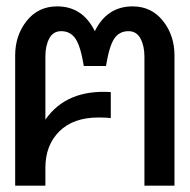

<svg xmlns="http://www.w3.org/2000/svg" viewBox="-20 -585 598 605"><path d="M314 -377H244.1Q233.9 -439.5 217.8 -463.1Q201.7 -486.8 172.9 -486.8Q147.5 -486.8 135.3 -463.9Q123 -440.9 123 -407.2V-208Q189.5 -303.7 329.1 -294.9V-212.9Q315.9 -214.8 291 -214.8Q210.9 -214.8 167 -171.1Q123 -127.4 123 -56.2V0H27.8V-410.2Q27.8 -473.6 64.2 -519.3Q100.6 -564.9 160.2 -564.9Q240.2 -564.9 278.8 -486.8Q317.4 -564.9 397.9 -564.9Q457 -564.9 493.4 -519.3Q529.8 -473.6 529.8 -410.2V0H435.1V-407.2Q435.1 -440.4 422.6 -463.6Q410.2 -486.8 384.8 -486.8Q356 -486.8 340.1 -463.4Q324.2 -439.9 314 -377Z"/></svg>

Font: LT Superior Med
Style: Regular
Weight: 500
Designer: Daniel Lyons
Foundry: LyonsType
Version: Version 1.000